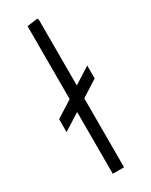

<svg xmlns="http://www.w3.org/2000/svg" viewBox="-192 -769 637 811"><g transform="rotate(-30 126.5 -363.5)"><path d="M18 -250V-313L234 -450V-387ZM99 0V-720L151 -727L154 -719V0Z"/></g></svg>

Font: Fustat Light
Style: Regular
Weight: 300
Designer: Mohamed Gaber, Khaled Hosny, Laura Garcia Mut
Foundry: Kief Type Foundry, Alif Type Foundry, Hard Type Foundry
Version: Version 1.007